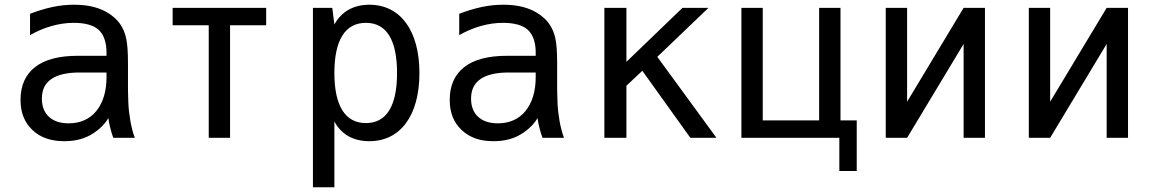

<svg xmlns="http://www.w3.org/2000/svg" viewBox="-20 -580 4856 808"><path d="M250.5 14.2C290 14.2 325.2 6.8 356 -9.3C384.8 -24.4 417 -50.3 436 -83C437 -72.8 440.4 -56.6 443.8 -42.5C448.2 -24.4 453.6 -7.8 457 0H547.4C545.9 -2.9 538.6 -24.4 534.2 -44.4C530.8 -56.6 526.4 -83 522.9 -110.4C520 -134.8 519.5 -162.6 518.6 -200.2V-312C518.6 -360.4 516.1 -395.5 510.7 -419.9C506.3 -439.9 498 -461.4 484.4 -480.5C465.8 -506.3 437 -526.9 407.2 -539.6C375 -553.2 337.4 -560.1 291.5 -560.1C261.7 -560.1 232.4 -557.1 202.1 -550.8C168.5 -543.9 133.3 -532.2 106.4 -522V-432.1C136.2 -449.2 166.5 -461.9 197.8 -470.7C229 -479.5 259.8 -483.9 291 -483.9C337.4 -483.9 373.5 -474.1 395 -454.6C417 -434.6 428.2 -400.9 428.2 -359.4V-345.2H307.6C228.5 -345.2 168.5 -329.6 127.9 -297.9C86.9 -266.1 66.4 -219.7 66.4 -159.7C66.4 -102.5 85 -63 116.2 -33.2C149.4 -1.5 193.4 14.2 250.5 14.2ZM269 -61C231.4 -61 204.6 -71.3 186 -88.4C167 -106 156.2 -130.9 156.2 -164.6C156.2 -200.7 168.5 -228.5 196.3 -247.6C222.7 -265.6 262.2 -274.9 314.5 -274.9H428.2V-254.9C428.2 -195.8 413.6 -147.5 385.3 -112.8C356.9 -78.1 317.4 -61 269 -61Z M858.4 0H948.2V-473.6H1100.1V-546.9H706.5V-473.6H858.4Z M1296.9 208H1387.2V-68.8C1416 -14.6 1466.3 14.2 1534.2 14.2C1664.6 14.2 1745.1 -93.3 1745.1 -272.5C1745.1 -451.7 1664.6 -560.1 1534.7 -560.1C1469.2 -560.1 1418 -532.7 1387.2 -477.1L1378.4 -546.9H1296.9ZM1520 -62C1432.6 -62 1387.2 -134.8 1387.2 -272.9C1387.2 -411.6 1432.6 -483.9 1520 -483.9C1606.4 -483.9 1650.9 -412.1 1650.9 -272.9C1650.9 -133.8 1606.4 -62 1520 -62Z M2056.6 14.2C2096.2 14.2 2131.3 6.8 2162.1 -9.3C2190.9 -24.4 2223.1 -50.3 2242.2 -83C2243.2 -72.8 2246.6 -56.6 2250 -42.5C2254.4 -24.4 2259.8 -7.8 2263.2 0H2353.5C2352.1 -2.9 2344.7 -24.4 2340.3 -44.4C2336.9 -56.6 2332.5 -83 2329.1 -110.4C2326.2 -134.8 2325.7 -162.6 2324.7 -200.2V-312C2324.7 -360.4 2322.3 -395.5 2316.9 -419.9C2312.5 -439.9 2304.2 -461.4 2290.5 -480.5C2272 -506.3 2243.2 -526.9 2213.4 -539.6C2181.2 -553.2 2143.6 -560.1 2097.7 -560.1C2067.9 -560.1 2038.6 -557.1 2008.3 -550.8C1974.6 -543.9 1939.5 -532.2 1912.6 -522V-432.1C1942.4 -449.2 1972.7 -461.9 2003.9 -470.7C2035.2 -479.5 2065.9 -483.9 2097.2 -483.9C2143.6 -483.9 2179.7 -474.1 2201.2 -454.6C2223.1 -434.6 2234.4 -400.9 2234.4 -359.4V-345.2H2113.8C2034.7 -345.2 1974.6 -329.6 1934.1 -297.9C1893.1 -266.1 1872.6 -219.7 1872.6 -159.7C1872.6 -102.5 1891.1 -63 1922.4 -33.2C1955.6 -1.5 1999.5 14.2 2056.6 14.2ZM2075.2 -61C2037.6 -61 2010.7 -71.3 1992.2 -88.4C1973.1 -106 1962.4 -130.9 1962.4 -164.6C1962.4 -200.7 1974.6 -228.5 2002.4 -247.6C2028.8 -265.6 2068.4 -274.9 2120.6 -274.9H2234.4V-254.9C2234.4 -195.8 2219.7 -147.5 2191.4 -112.8C2163.1 -78.1 2123.5 -61 2075.2 -61Z M2523.4 0H2616.2V-219.2L2683.1 -282.2L2885.3 0H2995.1L2746.1 -340.8L2961.4 -546.9H2852.1L2616.2 -319.8V-546.9H2523.4Z M3512.2 139.6H3585.4V-73.2H3517.1V-546.9H3427.2V-73.2H3189.9V-546.9H3100.1V0H3512.2Z M3707.5 0H3797.4L4035.2 -395V0H4125V-546.9H4035.2L3797.4 -151.9V-546.9H3707.5Z M4309.6 0H4399.4L4637.2 -395V0H4727.1V-546.9H4637.2L4399.4 -151.9V-546.9H4309.6Z"/></svg>

Font: Hack
Style: Regular
Weight: 400
Monospace: yes
Designer: Christopher Simpkins
Foundry: Christopher Simpkins
Version: Version 2.010